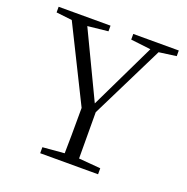

<svg xmlns="http://www.w3.org/2000/svg" viewBox="-129 -847 943 968"><g transform="rotate(20 342.5 -363.0)"><path d="M575.2 -682.6 380.9 -290Q380.9 -115.2 381.8 -42L499 -32.2V0H188.5V-32.2L304.7 -42Q306.6 -114.3 306.6 -286.1L108.4 -685.5L23.4 -695.3V-725.6H301.8V-695.3L192.4 -683.6L361.3 -330.1L531.2 -682.6L423.8 -695.3V-725.6H668V-695.3Z"/></g></svg>

Font: GenYoMin TW TTF Light
Style: Regular
Weight: 300
Version: Version 1.300